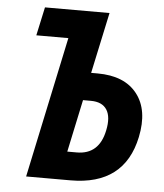

<svg xmlns="http://www.w3.org/2000/svg" viewBox="-52 -760 689 806"><g transform="rotate(5 293.0 -357.0)"><path d="M88 0 214 -594H79L105 -714H377L322 -457H349Q463 -457 516 -389Q569 -321 545 -206Q502 0 275 0ZM251 -119H291Q385 -119 406 -222Q418 -279 398.5 -309.5Q379 -340 331 -340H298Z"/></g></svg>

Font: Noto Sans Condensed
Style: Bold Italic
Weight: 700
Width: 3
Italic angle: -12°
Designer: Monotype Design Team
Foundry: Monotype Imaging Inc.
Version: Version 2.013; ttfautohint (v1.8.4.7-5d5b)